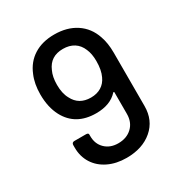

<svg xmlns="http://www.w3.org/2000/svg" viewBox="-168 -829 907 959"><g transform="rotate(-30 285.5 -349.5)"><path d="M493 -480V-172Q493 -90 436 -41Q379 8 287 8Q228 8 182.5 -14Q137 -36 112 -75.5Q87 -115 87 -166V-181Q87 -188 91 -192Q95 -196 102 -196H168Q183 -196 183 -187V-177Q183 -132 212 -104Q241 -76 287 -76Q336 -76 366.5 -105Q397 -134 397 -182V-306Q397 -309 395 -309.5Q393 -310 391 -308Q348 -261 267 -261Q149 -261 99 -355Q71 -408 71 -482Q71 -543 91 -589Q114 -646 162.5 -676.5Q211 -707 280 -707Q354 -707 405.5 -673Q457 -639 478 -577Q493 -535 493 -480ZM397 -487Q397 -529 384 -558Q371 -590 345 -606.5Q319 -623 282 -623Q209 -623 182 -559Q167 -528 167 -482Q167 -432 185 -400Q214 -342 283 -342Q318 -342 343 -357.5Q368 -373 381 -402Q397 -435 397 -487Z"/></g></svg>

Font: Barlow_Medium_SS
Style: Regular
Weight: 500
Designer: Jeremy Tribby
Foundry: Jeremy Tribby
Version: Version 1.101 August 23, 2024